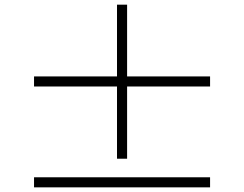

<svg xmlns="http://www.w3.org/2000/svg" viewBox="-20 -808 1040 818"><path d="M521.5 -439.5V-131.8H478.5V-439.5H125V-482.4H478.5V-788.1H521.5V-482.4H875V-439.5ZM125 -9.8V-52.7H875V-9.8Z"/></svg>

Font: GenYoMin TW TTF Light
Style: Regular
Weight: 300
Version: Version 1.300